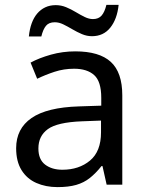

<svg xmlns="http://www.w3.org/2000/svg" viewBox="-20 -755 601 785"><path d="M288 -545Q386 -545 433 -502Q480 -459 480 -365V0H416L399 -76H395Q372 -47 347.5 -27.5Q323 -8 291.5 1Q260 10 215 10Q167 10 128.5 -7Q90 -24 68 -59.5Q46 -95 46 -149Q46 -229 109 -272.5Q172 -316 303 -320L394 -323V-355Q394 -422 365 -448Q336 -474 283 -474Q241 -474 203 -461.5Q165 -449 132 -433L105 -499Q140 -518 188 -531.5Q236 -545 288 -545ZM314 -259Q214 -255 175.5 -227Q137 -199 137 -148Q137 -103 164.5 -82Q192 -61 235 -61Q303 -61 348 -98.5Q393 -136 393 -214V-262ZM98 -606Q101 -636 109.5 -659.5Q118 -683 132 -699.5Q146 -716 165 -725Q184 -734 208 -734Q230 -734 250.5 -725.5Q271 -717 290 -705.5Q309 -694 326.5 -685.5Q344 -677 360 -677Q383 -677 395.5 -691.5Q408 -706 415 -735H465Q459 -677 431 -642Q403 -607 356 -607Q335 -607 315 -615.5Q295 -624 275.5 -635.5Q256 -647 238.5 -655.5Q221 -664 204 -664Q180 -664 168 -649.5Q156 -635 149 -606Z"/></svg>

Font: Noto Sans Sinhala
Style: Regular
Weight: 400
Designer: Jelle Bosma - Monotype Design Team
Foundry: Monotype Imaging Inc.
Version: Version 2.006